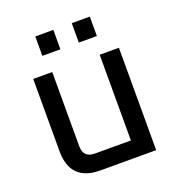

<svg xmlns="http://www.w3.org/2000/svg" viewBox="-129 -815 847 920"><g transform="rotate(-20 294.0 -355.0)"><path d="M74 -154V-522H171V-144Q171 -85 230 -85H413V-522H511V0H227Q74 0 74 -154ZM153 -611V-710H245V-611ZM339 -611V-710H431V-611Z"/></g></svg>

Font: Oxanium Medium
Style: Regular
Weight: 500
Designer: Severin Meyer
Version: Version 1.001